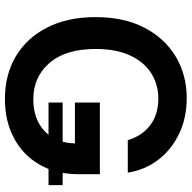

<svg xmlns="http://www.w3.org/2000/svg" viewBox="-19 -758 787 789"><g transform="rotate(90 374.5 -363.5)"><path d="M387.2 9.8Q286.6 9.8 210.9 -35.4Q135.3 -80.6 92.8 -164.3Q50.3 -248 50.3 -362.8Q50.3 -480 94 -563.7Q137.7 -647.5 212.9 -692.4Q288.1 -737.3 383.3 -737.3Q463.4 -737.3 528.6 -706.5Q593.8 -675.8 636 -621.1Q678.2 -566.4 689.5 -495.1H556.2Q538.6 -553.2 494.9 -586.9Q451.2 -620.6 384.8 -620.6Q326.2 -620.6 280 -590.8Q233.9 -561 207.5 -503.7Q181.2 -446.3 181.2 -363.8Q181.2 -240.2 238.5 -173.6Q295.9 -106.9 387.7 -106.9Q469.7 -106.9 518.6 -153.1Q567.4 -199.2 569.3 -277.8H401.4V-380.4H695.8V-293Q695.8 -199.7 656 -131.6Q616.2 -63.5 546.6 -26.9Q477.1 9.8 387.2 9.8ZM401.4 -169.4V-227.5H740.7V-169.4Z"/></g></svg>

Font: Inter SemiBold
Style: Regular
Weight: 600
Designer: Rasmus Andersson
Foundry: rsms
Version: Version 4.001;git-9221beed3